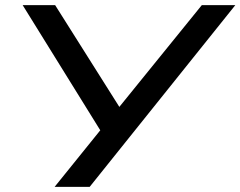

<svg xmlns="http://www.w3.org/2000/svg" viewBox="-20 -725 933 745"><path d="M192 0 380 -233 383 -197 68 -705H194L447 -304H438L763 -705H893L328 0Z"/></svg>

Font: Nunito Sans 7pt Expanded Medium
Style: Italic
Weight: 500
Width: 7
Italic angle: -9°
Designer: Vernon Adams
Foundry: Vernon Adams
Version: Version 3.101;gftools[0.9.27]